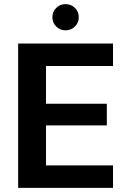

<svg xmlns="http://www.w3.org/2000/svg" viewBox="-20 -911 621 931"><path d="M68 0V-700H528V-591H203V-408H498V-303H203V-109H528V0ZM297 -764Q271 -764 252.5 -782.5Q234 -801 234 -827Q234 -854 252.5 -872.5Q271 -891 297 -891Q325 -891 343.5 -872.5Q362 -854 362 -827Q362 -801 343.5 -782.5Q325 -764 297 -764Z"/></svg>

Font: DM Sans 20pt
Style: Bold
Weight: 700
Version: Version 4.004;gftools[0.9.30]